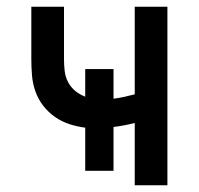

<svg xmlns="http://www.w3.org/2000/svg" viewBox="-20 -550 590 570"><path d="M380 0V-185Q365 -181 349 -178Q333 -175 317 -173V-43H233V-171Q209 -174 186 -181.5Q163 -189 143 -203Q123 -217 108 -236.5Q93 -256 85 -279Q77 -302 75 -326Q73 -350 73 -374V-530H170V-374Q170 -357 172 -339.5Q174 -322 182 -306.5Q190 -291 203.5 -280Q217 -269 233 -263V-345H317V-257Q333 -259 349 -262.5Q365 -266 380 -270V-530H477V0Z"/></svg>

Font: Lode Dark
Style: Bold
Weight: 700
Monospace: yes
Designer: Belleve Invis
Foundry: Belleve Invis
Version: Version 29.2.0; ttfautohint (v1.8.3)